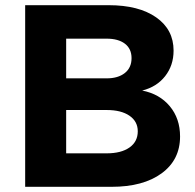

<svg xmlns="http://www.w3.org/2000/svg" viewBox="-20 -720 752 740"><path d="M77 0V-700H399Q515 -700 582 -653Q649 -606 649 -525Q649 -468 616.5 -426.5Q584 -385 528 -371Q595 -358 634.5 -310.5Q674 -263 674 -194Q674 -104 603 -52Q532 0 410 0ZM235 -129H391Q447 -129 479 -151.5Q511 -174 511 -214Q511 -252 479 -274Q447 -296 391 -296H235ZM235 -418H391Q435 -418 461 -438.5Q487 -459 487 -496Q487 -532 461.5 -551.5Q436 -571 391 -571H235Z"/></svg>

Font: Trueno
Style: SBd
Weight: 600
Designer: Julieta Ulanovsky
Foundry: Julieta Ulanovsky
Version: Version 3.001b